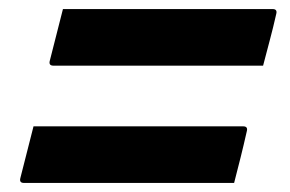

<svg xmlns="http://www.w3.org/2000/svg" viewBox="-20 -513 640 424"><path d="M119 -493H582Q593 -493 590 -482Q583 -451 576 -425Q569 -399 561 -368H98Q87 -368 90 -379Q98 -410 104.5 -436Q111 -462 119 -493ZM54 -234H517Q528 -234 525 -223Q518 -192 511.5 -166Q505 -140 497 -109H33Q22 -109 25 -120Q33 -151 39.5 -177Q46 -203 54 -234Z"/></svg>

Font: Recursive Sn Lnr St
Style: Bold Italic
Weight: 700
Italic angle: -15°
Version: Version 1.079;hotconv 1.0.112;makeotfexe 2.5.65598; ttfautoh